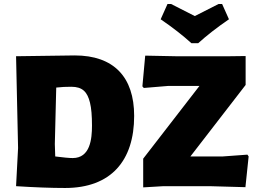

<svg xmlns="http://www.w3.org/2000/svg" viewBox="-20 -927 1275 956"><path d="M70 -190 60 0C153 6 235 9 304 9C533 9 648 -127 648 -350C648 -543 547 -651 352 -651L60 -647ZM696 -489 816 -499H973L693 -137V6L794 0H1024L1202 5L1218 -148L1212 -157L1089 -148H928L1203 -504V-648L1127 -647H853L703 -650L689 -497ZM253 -210 260 -491C285 -494 310 -495 335 -495C391 -495 415 -469 428 -416C435 -388 438 -350 438 -301C438 -235 429 -140 342 -140C324 -140 295 -143 255 -148ZM933 -712H967C1009 -750 1060 -790 1120 -831L1086 -907H1068L950 -847L832 -907H814L780 -831C840 -790 891 -750 933 -712Z"/></svg>

Font: Luna Sans Black
Style: Regular
Weight: 900
Designer: Juan Pablo del Peral
Foundry: Huerta Tipografica
Version: Version 2.001; ttfautohint (v1.5)